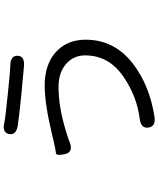

<svg xmlns="http://www.w3.org/2000/svg" viewBox="71 -885 858 1040"><g transform="rotate(-90 500.0 -365.0)"><path d="M386 43Q335 50 329 10Q323 -30 375 -37Q498 -52 604 -125Q720 -204 720 -333Q720 -396 673 -436.5Q626 -477 549 -477Q445 -477 320 -440Q296 -433 272 -425L246 -415Q195 -397 185 -443Q175 -490 190.5 -491Q206 -492 258 -504L291 -512Q459 -552 557 -552Q667 -552 734 -495Q805 -434 805 -330Q805 -174 675 -74Q557 17 386 43ZM718 -698Q716 -660 663 -664L501 -679Q366 -693 338 -698Q287 -707 294 -745Q302 -783 353 -771Q378 -765 517 -751Q645 -738 667 -738Q719 -737 718 -698Z"/></g></svg>

Font: Resource Han Rounded HK
Style: Regular
Weight: 400
Designer: Cyano Hao (round all glyphs); Ryoko NISHIZUKA  (kana, bopomofo & ideographs); Paul D. Hunt (Latin, Greek & Cyrillic); Sa
Foundry: Cyano Hao
Version: 0.990